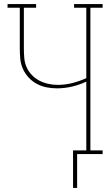

<svg xmlns="http://www.w3.org/2000/svg" viewBox="-20 -755 540 941"><path d="M338 166V-18H403V-355Q369 -339 332.5 -330.5Q296 -322 259 -322Q233 -322 208 -327Q183 -332 160.5 -344Q138 -356 120.5 -375Q103 -394 92.5 -417Q82 -440 79.5 -465.5Q77 -491 77 -517V-717H17V-735H157V-717H97V-517Q97 -494 99 -470.5Q101 -447 110.5 -425.5Q120 -404 136.5 -387Q153 -370 173.5 -359.5Q194 -349 217 -344Q240 -339 263 -339Q299 -339 334.5 -348Q370 -357 403 -372V-717H343V-735H483V-717H423V-18H483V0H358V166Z"/></svg>

Font: Iosevka Slab Thin
Style: Regular
Weight: 100
Monospace: yes
Designer: Belleve Invis
Foundry: Belleve Invis
Version: Version 11.1.0; ttfautohint (v1.8.3)